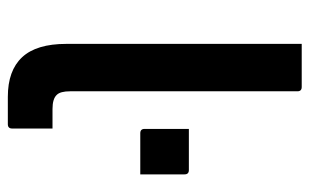

<svg xmlns="http://www.w3.org/2000/svg" viewBox="-170 -620 790 490"><g transform="rotate(90 225.0 -375.0)"><path d="M308 -11Q308 0 297 0H227Q160 0 126 -36.5Q92 -73 92 -149V-750H202Q213 -750 213 -739V-159Q213 -134 222 -125Q232 -114 258 -114H308ZM425 -338H320Q309 -338 309 -349V-462H414Q425 -462 425 -451Z"/></g></svg>

Font: Recursive Sn Lnr St SmB
Style: Regular
Weight: 600
Version: Version 1.079;hotconv 1.0.112;makeotfexe 2.5.65598; ttfautoh